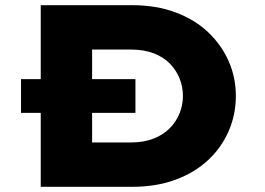

<svg xmlns="http://www.w3.org/2000/svg" viewBox="-20 -720 1021 740"><path d="M61 -285V-415H502V-285ZM137 0V-700H490Q582 -700 656 -672.5Q730 -645 781.5 -596.5Q833 -548 861 -485Q889 -422 889 -350Q889 -278 861 -214Q833 -150 781 -102Q729 -54 655.5 -27Q582 0 490 0ZM335 -126 304 -171H485Q535 -171 572.5 -186Q610 -201 634.5 -226Q659 -251 672 -283Q685 -315 685 -350Q685 -386 672 -418Q659 -450 634.5 -475Q610 -500 572.5 -514.5Q535 -529 485 -529H301L335 -572Z"/></svg>

Font: Lexend Mega ExtraBold
Style: Regular
Weight: 800
Designer: Bonnie Shaver-Troup, Thomas Jockin
Foundry: Lexend
Version: Version 1.007